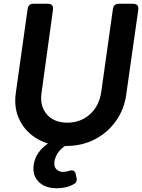

<svg xmlns="http://www.w3.org/2000/svg" viewBox="-20 -765 758 1022"><path d="M332 12Q244 12 180 -25Q116 -62 84.5 -125.5Q53 -189 64 -269L127 -717Q131 -745 158 -745H235Q266 -745 262 -713L201 -270Q191 -200 229.5 -156Q268 -112 339 -112Q408 -112 458 -156Q508 -200 519 -276L581 -717Q585 -745 612 -745H688Q720 -745 716 -713L652 -262Q641 -182 596.5 -120Q552 -58 484 -23Q416 12 332 12ZM282 237Q225 237 191.5 208Q158 179 158 134Q158 70 206.5 22.5Q255 -25 333 -39H339Q362 -39 359 -15L356 0Q333 5 313 21.5Q293 38 281 61Q269 84 269 107Q269 127 283 138.5Q297 150 315 150Q330 150 346 145Q361 140 370 143Q379 146 383 161L387 179Q393 205 373 215Q354 226 331.5 231.5Q309 237 282 237Z"/></svg>

Font: Pitagon Sans Text Bold
Style: Italic
Weight: 700
Italic angle: -8°
Designer: Travis Tran
Foundry: Pitagon
Version: Version 1.001; ttfautohint (v1.8.4.7-5d5b);gftools[0.9.26]